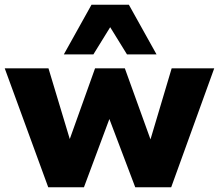

<svg xmlns="http://www.w3.org/2000/svg" viewBox="-25 -792 926 812"><path d="M179 0 -5 -503H180L271 -201H269L377 -503H503L612 -201H611L701 -503H881L699 0H547L428 -314H447L330 0ZM245 -562 362 -772H520L637 -562H512L441 -677L370 -562Z"/></svg>

Font: Nunito Sans 8pt Black
Style: Regular
Weight: 900
Version: Version 3.101;gftools[0.9.27]